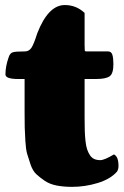

<svg xmlns="http://www.w3.org/2000/svg" viewBox="-20 -724 489 758"><path d="M376 -91.8Q392.1 -91.8 429.7 -114.3Q447.8 -106.4 447.8 -68.8Q447.8 -55.7 441.9 -46.4Q415.5 -16.6 365.7 -1.5Q315.9 13.7 264.6 13.7Q230.5 13.7 203.1 8.3Q175.8 2.9 156.5 -10.3Q137.2 -23.4 123.3 -36.4Q109.4 -49.3 100.8 -74Q92.3 -98.6 87.2 -116.5Q82 -134.3 80.1 -167.7Q78.1 -201.2 77.6 -221.2Q77.1 -241.2 77.1 -280.8V-412.1H51.8Q1.5 -412.1 1.5 -430.2Q1.5 -461.9 14.2 -498Q19.5 -514.2 30.5 -517.6Q41.5 -521 78.1 -521Q94.2 -521 103.8 -534.9Q113.3 -548.8 127 -592.3Q170.4 -704.1 235.8 -704.1Q281.2 -704.1 314 -672.9V-545.9Q314 -527.8 314.7 -524.4Q315.4 -521 320.3 -521H406.7Q419.4 -521 423.6 -507.8Q427.7 -494.6 427.7 -470.7Q427.7 -433.1 412.6 -422.6Q397.5 -412.1 358.9 -412.1H314V-257.8Q314 -228 314.7 -207.5Q315.4 -187 317.6 -166.7Q319.8 -146.5 324.2 -133.8Q328.6 -121.1 335.4 -110.8Q342.3 -100.6 352.3 -96.2Q362.3 -91.8 376 -91.8Z"/></svg>

Font: Coustard Black
Style: Regular
Weight: 900
Foundry: vernon adams
Version: Version 1.001;